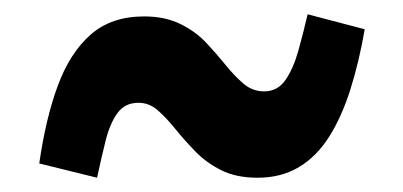

<svg xmlns="http://www.w3.org/2000/svg" viewBox="-20 -492 564 269"><path d="M341 -243Q311 -243 290 -253.5Q269 -264 253.5 -280Q238 -296 225.5 -311.5Q213 -327 201 -337.5Q189 -348 174 -348Q155 -348 144.5 -333.5Q134 -319 128 -295Q122 -271 116 -243L35 -263Q44 -326 61 -372Q78 -418 107 -443.5Q136 -469 182 -469Q211 -469 232.5 -458.5Q254 -448 269 -432Q284 -416 296.5 -400.5Q309 -385 321.5 -374.5Q334 -364 350 -364Q369 -364 380 -380Q391 -396 398 -421Q405 -446 411 -472L491 -451Q483 -405 471 -367Q459 -329 441.5 -301Q424 -273 399 -258Q374 -243 341 -243Z"/></svg>

Font: Roboto Serif SemiCondensed
Style: Bold
Weight: 700
Width: 4
Designer: Greg Gazdowicz
Foundry: Commercial Type
Version: Version 1.007